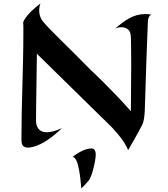

<svg xmlns="http://www.w3.org/2000/svg" viewBox="-20 -821 959 1093"><path d="M841 -738C829 -740 818 -741 807 -741C738 -741 689 -704 634 -657C641 -662 656 -666 671 -666C697 -666 725 -654 725 -609C725 -609 727 -575 727 -457C727 -393 726 -307 725 -188C609 -319 493 -426 493 -426C366 -557 266 -647 222 -702C222 -702 203 -725 203 -762C203 -774 205 -787 210 -801C122 -735 112 -694 112 -694C113 -685 113 -664 113 -634C113 -433 102 -232 102 -27C102 0 107 14 132 19C132 19 206 32 333 -92C297 -75 268 -68 246 -68C202 -68 184 -98 185 -139C185 -139 185 -197 190 -515C537 -175 612 -101 612 -101C612 -101 690 -23 709 34C765 -61 778 -89 778 -89C794 -116 803 -132 805 -215C807 -298 820 -675 822 -702C822 -702 823 -729 841 -738ZM525 60C525 48 523 24 501 24C464 24 417 52 393 73C432 72 440 230 443 252C457 238 470 224 483 209C505 186 525 88 525 60Z"/></svg>

Font: Eagle Lake
Style: Regular
Weight: 400
Designer: Astigmatic (AOETI)
Foundry: Astigmatic (AOETI)
Version: Version 1.000